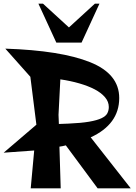

<svg xmlns="http://www.w3.org/2000/svg" viewBox="-29 -1030 745 1050"><path d="M139 0 158 -207 -9 -195 170 -348 137 -610 0 -764Q304 -754 463.5 -690Q623 -626 623 -494Q623 -422 583.5 -368Q544 -314 467 -279L686 0H505L331 -235Q323 -233 314 -231Q305 -229 296 -228L303 0ZM291 -402 293 -352 345 -354Q415 -357 458.5 -364.5Q502 -372 526 -383.5Q550 -395 558 -410.5Q566 -426 566 -445Q566 -474 545 -498.5Q524 -523 488.5 -541.5Q453 -560 404.5 -574Q356 -588 301 -596ZM490 -1010H515L417 -797H279L181 -1010H206L348 -880Z"/></svg>

Font: Trickster
Style: Regular
Weight: 400
Designer: Jean-Baptiste Morizot
Foundry: Jean-Baptiste Morizot
Version: Version 2.000;PS 2.0;hotconv 1.0.88;makeotf.lib2.5.647800